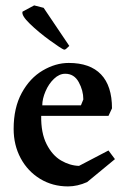

<svg xmlns="http://www.w3.org/2000/svg" viewBox="-20 -666 455 694"><path d="M29.3 -200.2Q29.3 -276.4 58.6 -330.1Q87.9 -383.8 134.3 -411.1Q180.7 -438.5 228.5 -438.5Q305.7 -438.5 345.2 -397Q384.8 -355.5 384.8 -274.4L372.1 -247.1H128.9Q127.9 -185.5 148.4 -145Q168.9 -104.5 200.7 -85.9Q232.4 -67.4 265.6 -66.4L372.1 -122.1L395.5 -90.8L294.9 -7.8Q259.8 7.8 225.6 7.8Q169.9 7.8 125 -19.5Q80.1 -46.9 54.7 -94.2Q29.3 -141.6 29.3 -200.2ZM272.5 -285.2 281.2 -306.6Q281.2 -338.9 264.6 -369.1Q248 -399.4 215.8 -399.4Q194.3 -399.4 175.3 -381.3Q156.2 -363.3 144.5 -335.9Q132.8 -308.6 132.8 -285.2ZM61.5 -624 103.5 -646.5 137.7 -637.7 230.5 -500 217.8 -488.3 211.9 -486.3Q201.2 -490.2 160.2 -520Q119.1 -549.8 87.9 -580.1Q56.6 -610.4 61.5 -624Z"/></svg>

Font: Comprehension Dark
Style: Regular
Weight: 700
Designer: Alfredo Marco Pradil
Foundry: Alfredo Marco Pradil
Version: 1.0